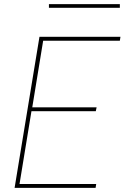

<svg xmlns="http://www.w3.org/2000/svg" viewBox="-20 -914 640 934"><path d="M51 0 172 -735H566L563 -716H190L137 -392H450L446 -373H133L75 -19H448L445 0ZM563 -876H218V-894H563Z"/></svg>

Font: Iosevka Aile Thin Oblique
Style: Regular
Weight: 100
Italic angle: -9°
Designer: Belleve Invis
Foundry: Belleve Invis
Version: Version 31.1.0; ttfautohint (v1.8.4)